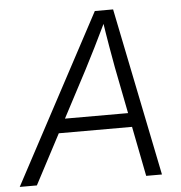

<svg xmlns="http://www.w3.org/2000/svg" viewBox="-78 -778 781 828"><g transform="rotate(-5 312.5 -364.0)"><path d="M-25.9 0 362.8 -727.5H441.9L589.8 0H521.5L427.7 -478Q420.4 -517.6 411.4 -569.8Q402.3 -622.1 391.1 -696.3H408.7Q373.5 -623.5 347.7 -571.3Q321.8 -519 300.3 -478L48.3 0ZM136.2 -215.8 146.5 -276.4H509.3L499 -215.8Z"/></g></svg>

Font: Inter 24pt Light
Style: Italic
Weight: 300
Italic angle: -9.3988°
Designer: Rasmus Andersson
Foundry: rsms
Version: Version 4.001;git-66647c0bb